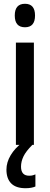

<svg xmlns="http://www.w3.org/2000/svg" viewBox="-20 -765 263 1014"><path d="M112 -745Q165 -745 165 -683Q165 -621 112 -621Q58 -621 58 -683Q58 -745 112 -745ZM159 -540V0H64V-540ZM91 115Q91 163 134 163Q147 163 154.5 160.5Q162 158 167 156V220Q158 224 145 226.5Q132 229 115 229Q64 229 39 203.5Q14 178 14 131Q14 92 36.5 54.5Q59 17 98 -12L151 0Q117 34 104 61Q91 88 91 115Z"/></svg>

Font: Noto Sans Telugu ExtraCondensed Medium
Style: Regular
Weight: 500
Width: 2
Designer: Jelle Bosma - Monotype Design Team
Foundry: Monotype Imaging Inc.
Version: Version 2.005; ttfautohint (v1.8.4.7-5d5b)